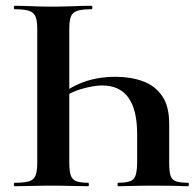

<svg xmlns="http://www.w3.org/2000/svg" viewBox="-20 -645 676 665"><path d="M220 -83Q220 -55 224.5 -39.5Q229 -24 243 -18Q257 -12 285 -12Q288 -12 288 -6Q288 0 285 0Q260 0 228 -1Q196 -2 158 -2Q122 -2 89 -1Q56 0 30 0Q28 0 28 -6Q28 -12 30 -12Q64 -12 80.5 -17Q97 -22 103 -37Q109 -52 109 -81V-544Q109 -573 103 -587.5Q97 -602 80.5 -607.5Q64 -613 30 -613Q28 -613 28 -619Q28 -625 30 -625Q56 -625 89 -623.5Q122 -622 158 -622Q199 -622 234 -623.5Q269 -625 297 -625Q300 -625 300 -619Q300 -613 297 -613Q264 -613 247.5 -607.5Q231 -602 225.5 -587.5Q220 -573 220 -544ZM163 -296Q216 -341 267 -360Q318 -379 380 -379Q432 -379 474 -364Q516 -349 541 -313.5Q566 -278 566 -216V-81Q566 -52 570.5 -37Q575 -22 589.5 -17Q604 -12 632 -12Q634 -12 634 -6Q634 0 632 0Q619 0 609.5 -0.5Q600 -1 580.5 -1.5Q561 -2 517 -2Q465 -2 436.5 -1Q408 0 389 0Q387 0 387 -6Q387 -12 389 -12Q432 -12 443.5 -26Q455 -40 455 -83V-181Q455 -264 425 -306.5Q395 -349 333 -349Q304 -349 261 -336.5Q218 -324 171 -289Z"/></svg>

Font: Cormorant Light
Style: Regular
Weight: 300
Designer: Christian Thalmann (Catharsis Fonts)
Foundry: Catharsis Fonts
Version: Version 4.000